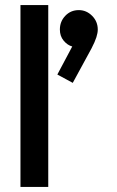

<svg xmlns="http://www.w3.org/2000/svg" viewBox="-20 -740 462 760"><path d="M61 0V-720H171V0ZM268 -412 207 -445 266 -556Q247 -561 232 -579Q217 -597 217 -623Q217 -655 238.5 -677.5Q260 -700 292 -700Q322 -700 344.5 -677.5Q367 -655 367 -623Q367 -610 361.5 -592.5Q356 -575 342 -548Z"/></svg>

Font: Outfit Medium
Style: Regular
Weight: 500
Designer: Rodrigo Fuenzalida
Foundry: fragTYPE
Version: Version 1.100; ttfautohint (v1.8.4.7-5d5b);gftools[0.9.27]